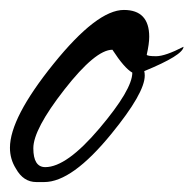

<svg xmlns="http://www.w3.org/2000/svg" viewBox="-30 -364 389 386"><path d="M261 -212Q261 -177 194 -95Q115 2 59 2H43Q17 2 2 -25Q-10 -44 -10 -67Q-10 -127 77.5 -235.5Q165 -344 219 -344Q270 -344 270 -290Q270 -276 265 -254Q266 -251 284 -251Q302 -251 339 -270Q338 -253 260 -221Q261 -217 261 -212ZM196 -264Q162 -264 99.5 -184Q37 -104 37 -66Q37 -28 61 -28Q104 -28 170 -106Q236 -184 236 -218Q220 -227 196 -264Z"/></svg>

Font: Alex Brush
Style: Regular
Weight: 400
Designer: Robert E. Leuschke
Foundry: Robert E. Leuschke
Version: Version 1.003